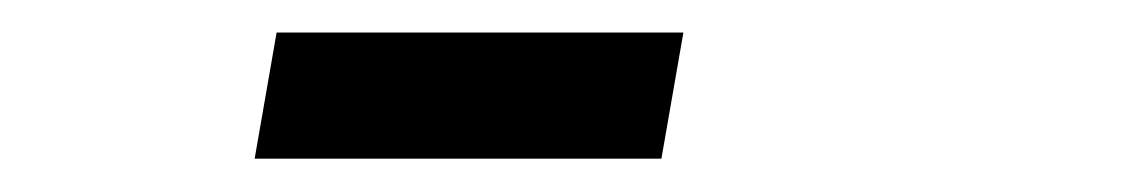

<svg xmlns="http://www.w3.org/2000/svg" viewBox="-20 -320 690 118"><path d="M150 -300H400L386.5 -222.5H136.5Z"/></svg>

Font: B612 Mono
Style: Italic
Weight: 400
Italic angle: -10°
Version: Version 1.005